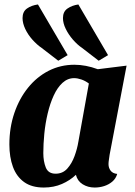

<svg xmlns="http://www.w3.org/2000/svg" viewBox="-20 -820 603 860"><path d="M176 20Q122 20 88 -4.5Q54 -29 38 -72.5Q22 -116 22 -173Q22 -248 44 -313Q66 -378 105.5 -427Q145 -476 198 -503Q251 -530 313 -530Q364 -530 418 -510L547 -526L471 -127Q470 -118 468 -106Q466 -94 466 -85Q466 -68 475.5 -55.5Q485 -43 505 -41Q499 -20 483 -6.5Q467 7 446.5 13.5Q426 20 404 20Q374 20 350.5 5.5Q327 -9 320 -37Q294 -12 257.5 4Q221 20 176 20ZM229 -42Q261 -42 281.5 -65Q302 -88 314 -121Q326 -154 331 -185L378 -446Q362 -458 344.5 -464Q327 -470 312 -470Q283 -470 260 -449Q237 -428 220.5 -392Q204 -356 193.5 -311.5Q183 -267 178.5 -221Q174 -175 174 -134Q174 -98 185 -70Q196 -42 229 -42ZM422 -548 348 -605Q326 -620 306.5 -642.5Q287 -665 274.5 -690.5Q262 -716 262 -739Q262 -768 282.5 -782Q303 -796 331 -800L464 -573ZM241 -548 167 -605Q145 -620 125 -642.5Q105 -665 93 -690.5Q81 -716 81 -739Q81 -768 101 -782Q121 -796 150 -800L283 -573Z"/></svg>

Font: Sansita Swashed Light SemiBold
Style: Regular
Weight: 600
Version: Version 1.003